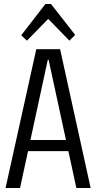

<svg xmlns="http://www.w3.org/2000/svg" viewBox="-20 -948 485 968"><path d="M163 -700H283L437 0H365L225 -647H221L81 0H8ZM106 -242H340V-186H106ZM87 -770 209 -928H237L359 -772L330 -743L211 -865H235L116 -743Z"/></svg>

Font: Pathway Extreme Condensed Light
Style: Regular
Weight: 300
Width: 3
Version: Version 1.001;gftools[0.9.26]